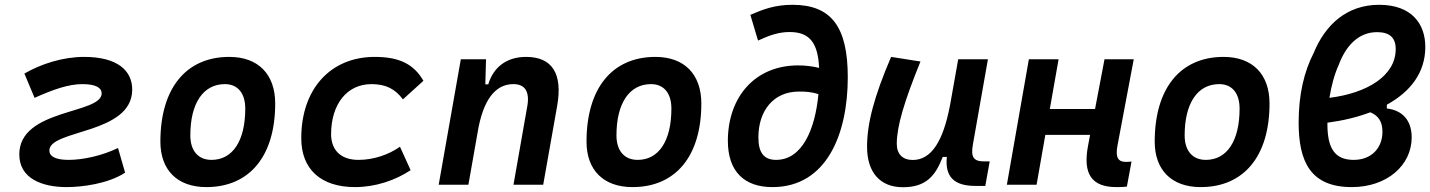

<svg xmlns="http://www.w3.org/2000/svg" viewBox="-20 -762 5899 792"><path d="M254.9 9.8C316.9 9.8 425.3 -3.4 496.1 -49.8L466.8 -151.4C398.9 -118.7 320.3 -102.5 263.2 -102.5C208.5 -102.5 183.6 -117.2 183.6 -141.1C183.6 -228.5 525.4 -207 525.4 -392.6C525.4 -469.7 465.8 -527.3 327.1 -527.3C240.2 -527.3 150.4 -499 80.6 -458.5L122.6 -358.4C201.7 -394 264.2 -415 319.8 -415C376 -415 399.4 -399.4 399.4 -377C399.4 -290 59.6 -314.9 59.6 -125C59.6 -24.9 154.8 9.8 254.9 9.8Z M831.1 9.8C1009.8 9.8 1115.2 -118.2 1115.2 -335C1115.2 -456.1 1044.9 -527.3 925.8 -527.3C747.1 -527.3 641.6 -397.5 641.6 -177.7C641.6 -60.1 711.9 9.8 831.1 9.8ZM852.5 -102.5C797.4 -102.5 765.1 -140.1 765.1 -203.6C765.1 -336.4 818.4 -415 907.7 -415C960.9 -415 991.7 -377.4 991.7 -314C991.7 -181.2 939.9 -102.5 852.5 -102.5Z M1459 -102.5C1387.2 -102.5 1346.2 -141.1 1345.7 -208.5C1346.2 -333 1411.6 -415 1512.2 -415C1570.3 -415 1609.4 -396 1642.1 -352.1L1726.6 -428.7C1687 -497.6 1627 -527.3 1525.9 -527.3C1342.8 -527.3 1222.7 -394.5 1222.7 -191.9C1222.7 -64 1303.2 9.8 1444.8 9.8C1528.3 9.8 1611.3 -18.1 1673.8 -60.1L1629.9 -156.7C1583.5 -124 1521 -102.5 1459 -102.5Z M1789.6 0H1912.1L1954.1 -237.8C1981 -370.1 2035.2 -415 2098.1 -415C2145 -415 2165.5 -384.3 2155.3 -325.2L2098.1 0H2220.7L2278.3 -325.2C2301.8 -458.5 2257.8 -527.3 2149.9 -527.3C2071.3 -527.3 2015.6 -486.3 1994.1 -414.1H1981.9L1984.9 -517.6H1880.9Z M2588.9 9.8C2767.6 9.8 2873 -118.2 2873 -335C2873 -456.1 2802.7 -527.3 2683.6 -527.3C2504.9 -527.3 2399.4 -397.5 2399.4 -177.7C2399.4 -60.1 2469.7 9.8 2588.9 9.8ZM2610.4 -102.5C2555.2 -102.5 2522.9 -140.1 2522.9 -203.6C2522.9 -336.4 2576.2 -415 2665.5 -415C2718.8 -415 2749.5 -377.4 2749.5 -314C2749.5 -181.2 2697.8 -102.5 2610.4 -102.5Z M3166 9.8C3389.6 9.8 3477.1 -208.5 3477.1 -443.4C3477.1 -651.4 3409.2 -742.2 3249 -742.2C3175.3 -742.2 3126 -722.7 3075.2 -700.7L3106.9 -594.7C3152.3 -615.7 3191.4 -629.9 3237.3 -629.9C3322.8 -629.9 3354 -581.5 3358.9 -481.9C3330.6 -488.8 3301.3 -492.2 3272 -492.2C3095.2 -492.2 2983.9 -363.3 2982.4 -184.1C2981.4 -51.3 3053.7 9.8 3166 9.8ZM3356 -373.5C3342.3 -228 3289.1 -102.5 3181.2 -102.5C3131.8 -102.5 3107.9 -131.8 3108.4 -196.3C3108.4 -300.8 3167 -384.3 3275.9 -384.3C3300.8 -384.3 3327.6 -383.3 3356 -373.5Z M3704.6 10.3C3799.8 10.3 3838.9 -36.6 3868.7 -114.7H3885.7C3877.4 -33.2 3915 4.9 4003.4 4.9H4044.4L4062.5 -96.2H4040C3995.6 -96.2 3983.9 -113.8 3993.2 -166L4055.2 -517.6H3932.6L3898.4 -325.2V-325.7C3870.6 -181.2 3822.8 -102.1 3745.1 -102.1C3703.1 -102.1 3679.2 -126.5 3679.2 -168.9C3679.2 -239.7 3709 -341.3 3776.9 -508.3L3655.8 -527.3C3585.9 -364.3 3556.6 -253.4 3556.6 -156.7C3556.6 -50.8 3610.4 10.3 3704.6 10.3Z M4133.3 0H4255.9L4292 -205.6H4476.6L4468.3 -161.6C4445.8 -43.9 4483.4 9.8 4585.4 9.8C4602.5 9.8 4616.2 9.3 4628.4 7.8L4647.5 -95.7C4639.2 -94.7 4631.3 -94.2 4624.5 -94.2C4590.3 -94.2 4580.6 -114.7 4589.8 -162.6L4656.7 -517.6H4536.1L4497.1 -312.5H4310.5L4346.7 -517.6H4224.1Z M4932.6 9.8C5111.3 9.8 5216.8 -118.2 5216.8 -335C5216.8 -456.1 5146.5 -527.3 5027.3 -527.3C4848.6 -527.3 4743.2 -397.5 4743.2 -177.7C4743.2 -60.1 4813.5 9.8 4932.6 9.8ZM4954.1 -102.5C4898.9 -102.5 4866.7 -140.1 4866.7 -203.6C4866.7 -336.4 4919.9 -415 5009.3 -415C5062.5 -415 5093.3 -377.4 5093.3 -314C5093.3 -181.2 5041.5 -102.5 4954.1 -102.5Z M5700.7 -330.1C5796.9 -382.8 5859.4 -461.4 5859.4 -568.4C5859.4 -664.6 5802.2 -742.2 5668.9 -742.2C5535.6 -742.2 5446.8 -660.2 5398.9 -543.5C5359.9 -467.8 5336.9 -373 5336.9 -256.8C5336.9 -95.2 5385.7 9.8 5556.2 9.8C5701.2 9.8 5803.2 -80.1 5803.2 -195.3C5803.2 -264.2 5766.1 -307.1 5700.7 -314.5ZM5463.9 -358.4C5471.7 -407.7 5484.4 -455.1 5502 -493.7C5531.2 -572.3 5583 -629.4 5660.6 -629.4C5712.4 -629.4 5737.3 -606.4 5737.3 -559.6C5737.3 -449.2 5619.6 -377.9 5463.9 -358.4ZM5632.3 -298.8C5666 -285.2 5682.6 -259.8 5682.6 -218.8C5682.6 -149.9 5635.7 -102.5 5564 -102.5C5486.3 -102.5 5455.6 -149.9 5455.6 -249.5C5455.6 -251.5 5455.6 -253.4 5455.6 -255.9C5518.6 -264.2 5578.6 -278.3 5632.3 -298.8Z"/></svg>

Font: Cascadia Mono PL SemiBold
Style: Italic
Weight: 600
Italic angle: -10°
Monospace: yes
Designer: Aaron Bell
Foundry: Saja Typeworks
Version: Version 2404.023